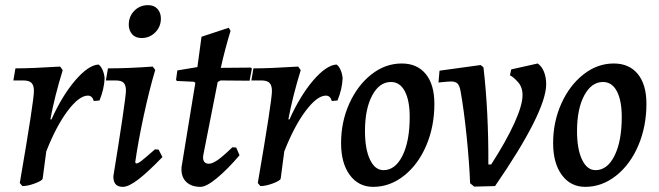

<svg xmlns="http://www.w3.org/2000/svg" viewBox="-20 -715 2563 747"><path d="M112 -361Q112 -383 102.5 -392.5Q93 -402 71 -402H32L40 -449Q104 -449 214 -456L224 -442Q192 -338 176 -251L180 -250Q222 -343 272.5 -402Q323 -461 363 -464Q372 -459 379 -443Q386 -427 387 -410Q385 -367 367 -324L345 -322Q339 -343 322 -343Q288 -343 243.5 -284Q199 -225 160 -126L146 -20Q144 -12 116 -1.5Q88 9 67 9L57 -3Q112 -323 112 -361Z M583 -134 597 -133 612 -104Q554 -44 517 -16Q480 12 458 12Q439 12 430 2Q421 -8 421 -29Q442 -157 456 -252Q470 -347 470 -362Q470 -384 461 -393Q452 -402 430 -402H392L400 -449Q479 -449 574 -456L584 -443Q561 -366 539 -264Q517 -162 506 -83L510 -79Q517 -79 529.5 -88.5Q542 -98 583 -134ZM481 -619Q481 -651 502.5 -673Q524 -695 556 -695Q580 -695 593 -680Q606 -665 606 -643Q606 -611 584 -589Q562 -567 531 -567Q507 -567 494 -582Q481 -597 481 -619Z M912 -111Q866 -57 824.5 -22.5Q783 12 760 12Q726 12 706 -6Q686 -24 686 -56Q686 -65 687 -69L740 -393L734 -397L668 -400L665 -405L670 -441L748 -454L764 -572L870 -607L877 -595Q855 -523 839 -451L956 -452L960 -448L951 -401L838 -402L827 -396L771 -112L770 -103Q770 -78 793 -78Q806 -78 827 -92.5Q848 -107 884 -142L899 -141Z M1038 -361Q1038 -383 1028.5 -392.5Q1019 -402 997 -402H958L966 -449Q1030 -449 1140 -456L1150 -442Q1118 -338 1102 -251L1106 -250Q1148 -343 1198.5 -402Q1249 -461 1289 -464Q1298 -459 1305 -443Q1312 -427 1313 -410Q1311 -367 1293 -324L1271 -322Q1265 -343 1248 -343Q1214 -343 1169.5 -284Q1125 -225 1086 -126L1072 -20Q1070 -12 1042 -1.5Q1014 9 993 9L983 -3Q1038 -323 1038 -361Z M1307 -158Q1307 -241 1339 -312Q1371 -383 1425 -425.5Q1479 -468 1543 -468Q1603 -468 1636.5 -427Q1670 -386 1670 -311Q1670 -223 1638.5 -149Q1607 -75 1552 -31.5Q1497 12 1432 12Q1375 12 1341 -34Q1307 -80 1307 -158ZM1574 -260Q1574 -324 1555 -360Q1536 -396 1501 -396Q1456 -396 1428 -343.5Q1400 -291 1400 -205Q1400 -135 1419.5 -94Q1439 -53 1472 -53Q1518 -53 1546 -109.5Q1574 -166 1574 -260Z M1809 -2Q1806 -82 1795.5 -184.5Q1785 -287 1772 -360Q1768 -382 1760 -390Q1752 -398 1734 -398Q1724 -398 1686 -394L1690 -440Q1752 -448 1850 -462L1861 -453Q1881 -280 1880 -75H1891Q1950 -167 1981.5 -236.5Q2013 -306 2013 -345Q2013 -376 1995 -396Q1977 -416 1964 -422L1969 -445L2072 -468Q2088 -457 2096.5 -435.5Q2105 -414 2105 -387Q2105 -334 2054.5 -233.5Q2004 -133 1906 9L1825 11Z M2132 -158Q2132 -241 2164 -312Q2196 -383 2250 -425.5Q2304 -468 2368 -468Q2428 -468 2461.5 -427Q2495 -386 2495 -311Q2495 -223 2463.5 -149Q2432 -75 2377 -31.5Q2322 12 2257 12Q2200 12 2166 -34Q2132 -80 2132 -158ZM2399 -260Q2399 -324 2380 -360Q2361 -396 2326 -396Q2281 -396 2253 -343.5Q2225 -291 2225 -205Q2225 -135 2244.5 -94Q2264 -53 2297 -53Q2343 -53 2371 -109.5Q2399 -166 2399 -260Z"/></svg>

Font: Alegreya Medium
Style: Italic
Weight: 500
Italic angle: -7°
Designer: Juan Pablo del Peral
Foundry: Huerta Tipografica
Version: Version 2.008; ttfautohint (v1.8)